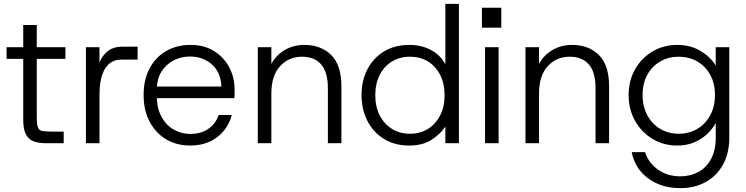

<svg xmlns="http://www.w3.org/2000/svg" viewBox="-20 -740 3855 992"><path d="M218 0Q180 0 153.5 -10Q127 -20 113.5 -46.5Q100 -73 100 -122V-436H14V-496H100V-611H170V-496H318V-436H170V-135Q170 -99 175.5 -83Q181 -67 197.5 -63.5Q214 -60 248 -60H309V0Z M424 0V-496H494V-417Q510 -456 539 -477.5Q568 -499 611 -499H691V-432H604Q574 -432 549 -414.5Q524 -397 509 -356.5Q494 -316 494 -247V0Z M962 12Q892 12 838 -20.5Q784 -53 753 -111.5Q722 -170 722 -249Q722 -328 752.5 -386Q783 -444 838 -476Q893 -508 964 -508Q1036 -508 1087 -475.5Q1138 -443 1165 -391Q1192 -339 1192 -279Q1192 -269 1192 -258Q1192 -247 1191 -233H776V-293H1124Q1121 -366 1075 -407Q1029 -448 961 -448Q916 -448 877 -428Q838 -408 814 -369.5Q790 -331 790 -274V-247Q790 -180 815 -135.5Q840 -91 879.5 -69.5Q919 -48 962 -48Q1018 -48 1056 -74Q1094 -100 1110 -146H1178Q1166 -101 1137 -65Q1108 -29 1064 -8.5Q1020 12 962 12Z M1312 0V-496H1382V-410Q1407 -456 1452 -482Q1497 -508 1552 -508Q1638 -508 1691 -456Q1744 -404 1744 -293V0H1674V-285Q1674 -367 1639.5 -407Q1605 -447 1540 -447Q1472 -447 1427 -398Q1382 -349 1382 -257V0Z M2094 12Q2019 12 1964 -22Q1909 -56 1878.5 -115Q1848 -174 1848 -249Q1848 -324 1878.5 -382.5Q1909 -441 1964.5 -474.5Q2020 -508 2095 -508Q2158 -508 2207 -481.5Q2256 -455 2281 -408V-720H2351V0H2281V-86Q2257 -49 2211 -18.5Q2165 12 2094 12ZM2098 -49Q2151 -49 2191 -74Q2231 -99 2254 -143.5Q2277 -188 2277 -248Q2277 -308 2254 -353Q2231 -398 2191 -422.5Q2151 -447 2098 -447Q2046 -447 2005.5 -422.5Q1965 -398 1942 -353Q1919 -308 1919 -248Q1919 -188 1942 -143.5Q1965 -99 2005.5 -74Q2046 -49 2098 -49Z M2486 0V-496H2556V0ZM2470 -597V-700H2570V-597Z M2695 0V-496H2765V-410Q2790 -456 2835 -482Q2880 -508 2935 -508Q3021 -508 3074 -456Q3127 -404 3127 -293V0H3057V-285Q3057 -367 3022.5 -407Q2988 -447 2923 -447Q2855 -447 2810 -398Q2765 -349 2765 -257V0Z M3495 232Q3429 232 3376.5 209Q3324 186 3289.5 144.5Q3255 103 3244 46H3313Q3330 101 3379 136Q3428 171 3495 171Q3547 171 3588.5 148.5Q3630 126 3654 81Q3678 36 3678 -29V-104Q3662 -75 3634.5 -48.5Q3607 -22 3568 -5Q3529 12 3478 12Q3409 12 3352 -22Q3295 -56 3261.5 -115Q3228 -174 3228 -249Q3228 -324 3261.5 -382.5Q3295 -441 3352 -474.5Q3409 -508 3479 -508Q3548 -508 3600 -476.5Q3652 -445 3678 -401V-496H3748V-29Q3748 51 3716 109.5Q3684 168 3627 200Q3570 232 3495 232ZM3487 -49Q3540 -49 3582.5 -74Q3625 -99 3649.5 -144.5Q3674 -190 3674 -249Q3674 -309 3649.5 -353.5Q3625 -398 3582.5 -422.5Q3540 -447 3487 -447Q3434 -447 3391.5 -422.5Q3349 -398 3324.5 -353.5Q3300 -309 3300 -249Q3300 -190 3324.5 -144.5Q3349 -99 3391.5 -74Q3434 -49 3487 -49Z"/></svg>

Font: Host Grotesk Light
Style: Regular
Weight: 300
Designer: Doukan Karapınar
Foundry: Element Type
Version: Version 1.003